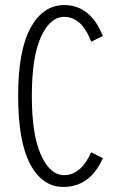

<svg xmlns="http://www.w3.org/2000/svg" viewBox="-20 -726 490 757"><path d="M229.5 11Q147 11 99.2 -78.5Q51.5 -168 51.5 -348Q51.5 -527.5 100.8 -616.8Q150 -706 233 -706Q337 -706 385.5 -584L339.5 -561.5Q333 -579.5 324.5 -595Q316 -610.5 303.2 -626Q290.5 -641.5 272.2 -650.5Q254 -659.5 233 -659.5Q177.5 -659.5 141.5 -580.5Q105.5 -501.5 105.5 -348Q105.5 -194.5 141.5 -115Q177.5 -35.5 233 -35.5Q299 -35.5 339.5 -125.5L385.5 -102.5Q335.5 11 229.5 11Z"/></svg>

Font: League Mono Condensed UltraLight
Style: Regular
Weight: 200
Width: 1
Designer: Tyler Finck
Foundry: The League of Moveable Type / Tyler Finck
Version: Version 2.210